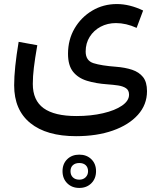

<svg xmlns="http://www.w3.org/2000/svg" viewBox="-20 -447 788 940"><path d="M680.7 -395.5 648.9 -310.5Q597.2 -334 547.9 -334Q506.3 -334 472.7 -316.2Q439 -298.3 419.2 -266.8Q399.4 -235.4 399.4 -194.8Q399.4 -149.9 437.7 -137.7Q476.1 -125.5 548.3 -120.1Q592.3 -116.7 626.5 -105.5Q660.6 -94.2 680.2 -69.8Q699.7 -45.4 699.7 -0.5Q699.7 65.4 655.3 115Q610.8 164.6 532.7 192.1Q454.6 219.7 352.5 219.7Q207.5 219.7 128.4 155.5Q49.3 91.3 49.3 -29.3Q49.3 -111.3 71.3 -242.2L162.6 -225.6Q150.9 -158.7 145.8 -115.7Q140.6 -72.8 140.6 -36.1Q140.6 44.4 193.6 82.8Q246.6 121.1 354 121.1Q425.8 121.1 484.4 107.4Q543 93.8 577.4 70.1Q611.8 46.4 611.8 16.6Q611.8 -4.9 597.2 -14.9Q582.5 -24.9 558.3 -28.6Q534.2 -32.2 505.4 -34.2Q449.2 -38.1 405.8 -51.5Q362.3 -64.9 337.6 -95.9Q313 -127 313 -183.6Q313 -252.9 345.2 -307.9Q377.4 -362.8 431.6 -395Q485.8 -427.2 552.2 -427.2Q614.3 -427.2 680.7 -395.5ZM368.2 310.1Q404.3 310.1 427.2 332.5Q450.2 355 450.2 391.1Q450.2 427.2 427.2 450.2Q404.3 473.1 368.2 473.1Q332 473.1 309.1 450.2Q286.1 427.2 286.1 391.1Q286.1 355 309.1 332.5Q332 310.1 368.2 310.1ZM368.2 351.1Q348.6 351.1 336.9 361.6Q325.2 372.1 325.2 391.1Q325.2 410.2 336.9 421.4Q348.6 432.6 368.2 432.6Q387.2 432.6 399.2 420.9Q411.1 409.2 411.1 391.1Q411.1 372.6 399.7 361.8Q388.2 351.1 368.2 351.1Z"/></svg>

Font: Estedad-FD Medium
Style: Regular
Weight: 500
Designer: Amin Abedi
Version: Version 7.3